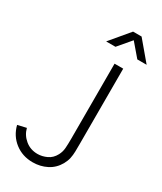

<svg xmlns="http://www.w3.org/2000/svg" viewBox="-233 -1018 942 1115"><g transform="rotate(30 238.5 -460.5)"><path d="M205.5 -807.5 312.5 -935H369.5L477 -807.5H414.5L341 -893.5L268 -807.5ZM186 14Q117.5 14 67 -25Q16.5 -64 0 -129L58 -142.5Q68.5 -100 103.5 -71Q138.5 -42 186.5 -42Q217 -42 247.8 -56.2Q278.5 -70.5 296 -103.5Q308.5 -127 310.5 -153.2Q312.5 -179.5 312.5 -216.5V-720H370.5V-216.5Q370.5 -188 370 -164Q369.5 -140 364.8 -118Q360 -96 347.5 -73.5Q322.5 -29.5 279.8 -7.8Q237 14 186 14Z"/></g></svg>

Font: Manrope ExtraLight Light
Style: Regular
Weight: 300
Version: Version 4.504